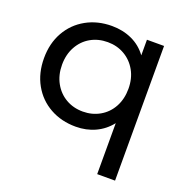

<svg xmlns="http://www.w3.org/2000/svg" viewBox="-130 -655 941 970"><g transform="rotate(20 341.0 -170.5)"><path d="M591 -530V194H495V-80Q462 -38 414.5 -16Q367 6 310 6Q233 6 172 -28Q111 -62 76.5 -123.5Q42 -185 42 -265Q42 -345 76.5 -406Q111 -467 172 -501Q233 -535 310 -535Q369 -535 418 -512.5Q467 -490 499 -446V-530ZM496 -265Q496 -320 472.5 -362Q449 -404 408.5 -427.5Q368 -451 318 -451Q267 -451 226.5 -428Q186 -405 162.5 -362.5Q139 -320 139 -265Q139 -210 162.5 -167.5Q186 -125 226.5 -101.5Q267 -78 318 -78Q368 -78 409 -101.5Q450 -125 473 -167.5Q496 -210 496 -265Z"/></g></svg>

Font: Idrija
Style: Regular
Weight: 500
Designer: Julieta Ulanovsky
Foundry: Julieta Ulanovsky
Version: Version 7.200